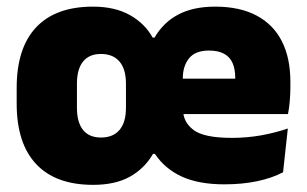

<svg xmlns="http://www.w3.org/2000/svg" viewBox="-20 -528 902 564"><path d="M253.5 15Q143.5 15 86.2 -46Q29 -107 29 -223.5V-270Q29 -387 86.2 -447.8Q143.5 -508.5 253 -508.5Q317.5 -508.5 361.5 -483.8Q405.5 -459 428.5 -417.5H434Q459.5 -462 503.5 -485.2Q547.5 -508.5 612 -508.5Q684.5 -508.5 733.8 -482.2Q783 -456 808 -406.8Q833 -357.5 833 -287.5V-272Q833 -252 831.2 -231.2Q829.5 -210.5 826 -193H667.5Q669.5 -225.5 670.2 -253Q671 -280.5 671 -299Q671 -325.5 663 -343.2Q655 -361 638 -370.2Q621 -379.5 594 -379.5Q553.5 -379.5 535.2 -356.5Q517 -333.5 517 -298.5V-254L518 -235V-204Q518 -169.5 548.5 -146.2Q579 -123 661.5 -123Q704.5 -123 745.8 -130.2Q787 -137.5 825.5 -150.5L811.5 -22Q779.5 -5 735.8 4.2Q692 13.5 639 13.5Q564 13.5 514.2 -9.2Q464.5 -32 435 -76H429.5Q405 -33.5 362 -9.2Q319 15 253.5 15ZM443.5 -193V-297H790.5V-193ZM276.5 -124Q312 -124 331 -146.2Q350 -168.5 350 -211.5V-282Q350 -325 331 -347.2Q312 -369.5 276.5 -369.5Q242 -369.5 224 -347.2Q206 -325 206 -282V-211.5Q206 -168.5 224 -146.2Q242 -124 276.5 -124Z"/></svg>

Font: Anek Bangla Medium ExtraBold
Style: Regular
Weight: 800
Version: Version 1.003